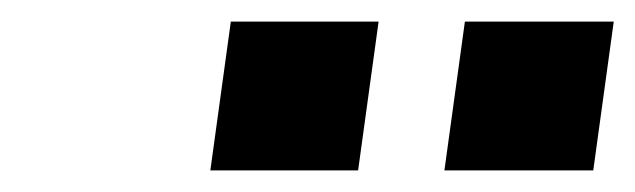

<svg xmlns="http://www.w3.org/2000/svg" viewBox="-20 -798 589 178"><path d="M312 -640 331 -778H194L175 -640ZM530 -640 549 -778H411L392 -640Z"/></svg>

Font: Plus Jakarta Sans
Style: Bold Italic
Weight: 700
Italic angle: -8°
Designer: Gumpita Rahayu
Foundry: Tokotype
Version: Version 2.071;gftools[0.9.30]